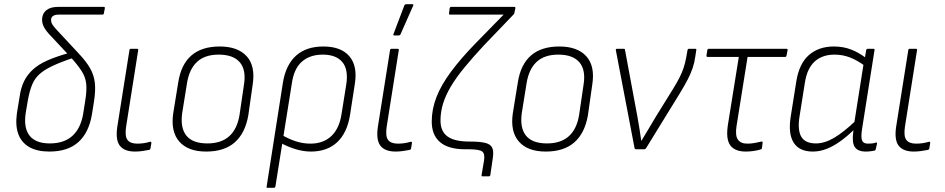

<svg xmlns="http://www.w3.org/2000/svg" viewBox="-20 -716 4531 921"><path d="M217 11Q158 11 120.5 -10.5Q83 -32 68 -72.5Q53 -113 61 -172L74 -252Q80 -295 95.5 -326.5Q111 -358 138.5 -383Q166 -408 209.5 -427Q253 -446 315 -463L336 -440Q273 -419 232.5 -400Q192 -381 169 -360Q146 -339 134 -309.5Q122 -280 114 -237L103 -172Q93 -101 122.5 -64.5Q152 -28 219 -28Q287 -28 327 -64Q367 -100 379 -170L389 -234Q397 -283 393.5 -314.5Q390 -346 372 -374.5Q354 -403 318 -443L215 -553Q197 -573 189 -590Q181 -607 182 -626Q184 -653 203.5 -668Q223 -683 260 -683H477Q484 -683 483 -677L478 -651Q477 -646 472 -646H264Q244 -646 234.5 -639.5Q225 -633 225 -621Q225 -609 231 -599Q237 -589 250 -575L357 -460Q394 -421 412.5 -388Q431 -355 435 -318.5Q439 -282 431 -230L421 -167Q406 -79 355.5 -34Q305 11 217 11Z M628 11Q576 11 554.5 -17.5Q533 -46 543 -110L601 -476Q602 -482 608 -482H637Q644 -482 643 -476L585 -109Q578 -63 591.5 -45Q605 -27 638 -27Q653 -27 668 -29Q683 -31 700 -36Q707 -37 706 -29L702 -5Q701 2 695 3Q680 6 662.5 8.5Q645 11 628 11Z M969 11Q882 11 840 -37Q798 -85 811 -173L835 -321Q862 -493 1034 -493Q1121 -493 1163.5 -446Q1206 -399 1192 -310L1171 -162Q1156 -77 1106 -33Q1056 11 969 11ZM975 -28Q1041 -28 1079.5 -62.5Q1118 -97 1129 -165L1150 -308Q1162 -380 1130.5 -417Q1099 -454 1029 -454Q963 -454 925.5 -419.5Q888 -385 877 -317L854 -174Q844 -103 874 -65.5Q904 -28 975 -28Z M1263 185Q1257 185 1259 179L1337 -319Q1351 -405 1400 -449Q1449 -493 1531 -493Q1616 -493 1656 -446Q1696 -399 1682 -313L1659 -164Q1645 -78 1597 -33.5Q1549 11 1471 11Q1435 11 1396 -1Q1357 -13 1324 -32L1330 -70Q1363 -50 1398 -38.5Q1433 -27 1469 -27Q1530 -27 1568.5 -62.5Q1607 -98 1618 -167L1641 -311Q1652 -383 1622 -418.5Q1592 -454 1528 -454Q1467 -454 1428.5 -420.5Q1390 -387 1380 -316L1301 179Q1299 185 1293 185Z M1878 11Q1826 11 1804.5 -17.5Q1783 -46 1793 -110L1851 -476Q1852 -482 1858 -482H1887Q1894 -482 1893 -476L1835 -109Q1828 -63 1841.5 -45Q1855 -27 1888 -27Q1903 -27 1918 -29Q1933 -31 1950 -36Q1957 -37 1956 -29L1952 -5Q1951 2 1945 3Q1930 6 1912.5 8.5Q1895 11 1878 11ZM1870 -546Q1868 -546 1867 -548.5Q1866 -551 1868 -554L1920 -691Q1922 -694 1924.5 -695Q1927 -696 1930 -696H1958Q1961 -696 1962.5 -694Q1964 -692 1962 -689L1901 -551Q1899 -546 1891 -546Z M2295 130Q2289 130 2290 124L2302 53Q2307 20 2292 10Q2277 0 2227 0H2211Q2131 0 2091 -34Q2051 -68 2051 -133Q2051 -192 2073.5 -250Q2096 -308 2143 -371.5Q2190 -435 2261 -508L2396 -646H2138Q2133 -646 2134 -652L2137 -677Q2139 -683 2144 -683H2446Q2454 -683 2452 -676L2448 -657Q2448 -654 2447 -651.5Q2446 -649 2444 -647L2301 -498Q2248 -441 2208.5 -393Q2169 -345 2143.5 -302.5Q2118 -260 2105.5 -219.5Q2093 -179 2093 -138Q2093 -86 2126.5 -61.5Q2160 -37 2232 -37Q2280 -37 2306 -31Q2332 -25 2340.5 -8.5Q2349 8 2344 42L2332 124Q2331 130 2324 130Z M2598 11Q2511 11 2469 -37Q2427 -85 2440 -173L2464 -321Q2491 -493 2663 -493Q2750 -493 2792.5 -446Q2835 -399 2821 -310L2800 -162Q2785 -77 2735 -33Q2685 11 2598 11ZM2604 -28Q2670 -28 2708.5 -62.5Q2747 -97 2758 -165L2779 -308Q2791 -380 2759.5 -417Q2728 -454 2658 -454Q2592 -454 2554.5 -419.5Q2517 -385 2506 -317L2483 -174Q2473 -103 2503 -65.5Q2533 -28 2604 -28Z M3030 0Q3026 0 3024 -5L2934 -476Q2933 -482 2940 -482H2972Q2978 -482 2978 -477L3038 -154Q3043 -126 3047.5 -98Q3052 -70 3056 -41H3057Q3075 -71 3092.5 -100Q3110 -129 3127 -158L3207 -287Q3226 -318 3238.5 -342Q3251 -366 3259 -390Q3267 -414 3272 -442L3278 -476Q3279 -482 3285 -482H3315Q3322 -482 3320 -476L3315 -443Q3311 -414 3302 -388Q3293 -362 3278.5 -334Q3264 -306 3242 -270L3079 -5Q3076 0 3071 0Z M3557 11Q3522 11 3500.5 -2.5Q3479 -16 3472 -43Q3465 -70 3471 -113L3524 -443H3374Q3368 -443 3369 -451L3373 -475Q3374 -482 3380 -482H3753Q3759 -482 3758 -476L3753 -450Q3752 -443 3746 -443H3566L3513 -111Q3506 -66 3519.5 -46.5Q3533 -27 3565 -27Q3582 -27 3599 -30Q3616 -33 3633 -37Q3639 -39 3638 -30L3635 -6Q3634 -2 3632.5 -1Q3631 0 3628 1Q3616 5 3596.5 8Q3577 11 3557 11Z M3879 11Q3814 11 3787 -32Q3760 -75 3773 -157L3800 -327Q3814 -412 3861 -452.5Q3908 -493 3980 -493Q4025 -493 4062.5 -478.5Q4100 -464 4135 -437L4130 -399Q4092 -427 4057 -440.5Q4022 -454 3983 -454Q3925 -454 3888.5 -421.5Q3852 -389 3841 -320L3815 -156Q3805 -91 3824 -59.5Q3843 -28 3894 -28Q3935 -28 3980.5 -54.5Q4026 -81 4087 -139L4081 -98Q4043 -61 4009 -37Q3975 -13 3943 -1Q3911 11 3879 11ZM4133 11Q4095 11 4080.5 -10.5Q4066 -32 4073 -84L4076 -106L4077 -121L4123 -413L4127 -428L4135 -476Q4137 -482 4142 -482H4170Q4176 -482 4175 -476L4115 -96Q4109 -56 4115.5 -41.5Q4122 -27 4143 -27Q4155 -27 4164 -28Q4173 -29 4181 -32Q4188 -34 4187 -27L4181 -1Q4180 6 4173 7Q4166 8 4156 9.5Q4146 11 4133 11Z M4364 11Q4312 11 4290.5 -17.5Q4269 -46 4279 -110L4337 -476Q4338 -482 4344 -482H4373Q4380 -482 4379 -476L4321 -109Q4314 -63 4327.5 -45Q4341 -27 4374 -27Q4389 -27 4404 -29Q4419 -31 4436 -36Q4443 -37 4442 -29L4438 -5Q4437 2 4431 3Q4416 6 4398.5 8.5Q4381 11 4364 11Z"/></svg>

Font: Sofia Sans Semi Condensed ExtraLight
Style: Italic
Weight: 250
Italic angle: -9°
Version: Version 4.100